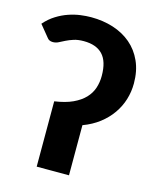

<svg xmlns="http://www.w3.org/2000/svg" viewBox="-130 -812 732 890"><g transform="rotate(15 236.0 -367.0)"><path d="M467 -489Q467 -449 455.5 -411.5Q444 -374 421.2 -341.5Q398.5 -309 364.8 -283Q331 -257 286.5 -240.5V0H131.5V-313.5Q183.5 -321 218.5 -337.2Q253.5 -353.5 274.8 -376Q296 -398.5 305 -426Q314 -453.5 314 -484Q314 -553.5 283.2 -586Q252.5 -618.5 192.5 -618.5Q164.5 -618.5 144.5 -612Q124.5 -605.5 109 -597.8Q93.5 -590 80.8 -583.5Q68 -577 54 -577Q35 -577 26 -590.5L-19 -645.5Q5 -673 32.8 -690.2Q60.5 -707.5 89 -717.2Q117.5 -727 145.2 -730.8Q173 -734.5 197 -734.5Q254 -734.5 303.2 -718.8Q352.5 -703 389 -672Q425.5 -641 446.2 -595Q467 -549 467 -489Z"/></g></svg>

Font: Lato Black
Style: Regular
Weight: 900
Designer: Lukasz Dziedzic
Foundry: tyPoland Lukasz Dziedzic
Version: Version 2.007; 2014-02-27